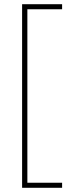

<svg xmlns="http://www.w3.org/2000/svg" viewBox="-20 -734 348 912"><path d="M275 134H110V-690H275V-714H85V158H275Z"/></svg>

Font: Noto Sans Thai Looped Condensed Thin
Style: Regular
Weight: 100
Width: 3
Designer: Sasikarn Vongin, Ben Mitchell
Foundry: The Fontpad Ltd
Version: Version 1.001